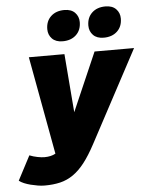

<svg xmlns="http://www.w3.org/2000/svg" viewBox="-123 -742 762 978"><g transform="rotate(-5 258.0 -253.0)"><path d="M66 188Q49 188 31 185Q13 182 -5 177.5Q-23 173 -38.5 166.5Q-54 160 -64 152L1 28Q21 36 42 40Q63 44 77 44Q111 44 134 31L42 -470H224L248 -171L378 -470H580L329 0Q299 56 271 92Q243 128 212 149.5Q181 171 145.5 179.5Q110 188 66 188ZM431 -536Q396 -536 377 -555.5Q358 -575 358 -604Q358 -645 384 -669.5Q410 -694 453 -694Q488 -694 507 -674.5Q526 -655 526 -626Q526 -585 500 -560.5Q474 -536 431 -536ZM221 -536Q186 -536 167 -555.5Q148 -575 148 -604Q148 -645 174 -669.5Q200 -694 243 -694Q278 -694 297 -674.5Q316 -655 316 -626Q316 -585 290 -560.5Q264 -536 221 -536Z"/></g></svg>

Font: Celebes Black
Style: Italic
Weight: 900
Italic angle: -10°
Designer: Anugrah Pasau
Foundry: Lafontype
Version: Version 1.000; ttfautohint (v1.8.4)